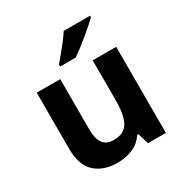

<svg xmlns="http://www.w3.org/2000/svg" viewBox="-177 -906 1012 1055"><g transform="rotate(-30 328.5 -378.0)"><path d="M579 -546V0H465L445 -70H437Q411 -28 365.5 -9Q320 10 269 10Q181 10 128 -37.5Q75 -85 75 -190V-546H224V-227Q224 -169 245 -139Q266 -109 312 -109Q380 -109 405 -155.5Q430 -202 430 -289V-546ZM540 -756Q526 -742 503 -722Q480 -702 453.5 -680Q427 -658 401.5 -638.5Q376 -619 357 -606H258V-619Q274 -638 295.5 -663.5Q317 -689 338 -716.5Q359 -744 373 -766H540Z"/></g></svg>

Font: Noto Sans Medefaidrin
Style: Bold
Weight: 700
Designer: Dalton Maag Ltd
Foundry: Dalton Maag Ltd
Version: Version 1.002; ttfautohint (v1.8.4.7-5d5b)